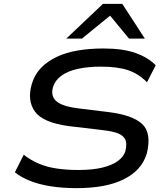

<svg xmlns="http://www.w3.org/2000/svg" viewBox="-20 -965 855 994"><path d="M375 9Q304 9 243 -0.5Q182 -10 135 -29Q88 -48 57 -73L103 -164Q138 -136 180.5 -118Q223 -100 274 -92.5Q325 -85 386 -85Q458 -85 508.5 -97Q559 -109 589.5 -131Q620 -153 629 -182Q640 -226 625.5 -248Q611 -270 578.5 -279Q546 -288 499 -293L337 -312Q203 -330 161.5 -386.5Q120 -443 144 -528Q158 -577 191 -612Q224 -647 272.5 -670Q321 -693 382 -703.5Q443 -714 516 -714Q616 -714 682 -690.5Q748 -667 786 -627L741 -539Q698 -583 643.5 -601.5Q589 -620 502 -620Q435 -620 383 -608.5Q331 -597 298.5 -573.5Q266 -550 255 -516Q241 -470 270 -442.5Q299 -415 385 -404L540 -385Q665 -370 715.5 -323.5Q766 -277 740 -170Q726 -125 696 -92Q666 -59 619 -36Q572 -13 511.5 -2Q451 9 375 9ZM323 -765 513 -945H613L730 -765H648L550 -884L404 -765Z"/></svg>

Font: Nunito Sans 7pt Expanded Medium
Style: Italic
Weight: 500
Width: 7
Italic angle: -9°
Designer: Vernon Adams
Foundry: Vernon Adams
Version: Version 3.101;gftools[0.9.27]